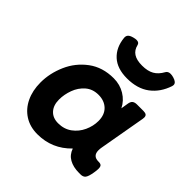

<svg xmlns="http://www.w3.org/2000/svg" viewBox="-185 -820 969 969"><g transform="rotate(45 300.0 -335.5)"><path d="M192.4 -642.1Q190.9 -655.8 198.5 -664.1Q206.1 -672.4 225.1 -677.2Q236.3 -680.2 244.1 -680.2Q262.7 -680.2 266.1 -665.5Q272.9 -636.2 294.7 -622.1Q316.4 -607.9 355.5 -607.9Q395 -607.9 419.9 -622.1Q444.8 -636.2 461.9 -667.5Q469.2 -680.7 487.3 -680.7Q497.1 -680.7 508.8 -677.2Q537.6 -668.9 537.6 -651.4Q537.6 -647.5 536.1 -642.1Q515.1 -579.1 468 -543.7Q420.9 -508.3 347.2 -508.3Q277.3 -508.3 238 -544.2Q198.7 -580.1 192.4 -642.1ZM568.4 -84Q568.4 -72.8 565.4 -55.2Q560.1 -22.5 551.3 -11.2Q542.5 0 524.9 0H513.2Q472.2 0 443.8 -15.9Q415.5 -31.7 404.3 -64.9Q331.5 10.7 226.6 10.7Q173.8 10.7 134.8 -14.2Q95.7 -39.1 74.5 -83.5Q53.2 -127.9 53.2 -185.5Q53.2 -251 81.1 -314.7Q108.9 -378.4 164.8 -420.2Q220.7 -461.9 299.8 -461.9Q344.2 -461.9 380.1 -440.2Q416 -418.5 434.1 -381.8L440.4 -420.4Q442.9 -437 451.4 -444.1Q460 -451.2 476.6 -451.2H522.5Q536.1 -451.2 542.5 -446.3Q548.8 -441.4 548.8 -430.7Q548.8 -428.2 547.9 -420.4L503.9 -170.9Q502 -160.6 502 -150.4Q502 -109.9 542 -109.9H544.4Q557.1 -109.9 562.7 -104.5Q568.4 -99.1 568.4 -84ZM397.9 -254.9Q397.9 -299.3 372.1 -324Q346.2 -348.6 304.7 -348.6Q263.2 -348.6 235.1 -324.2Q207 -299.8 193.6 -263.2Q180.2 -226.6 180.2 -190.9Q180.2 -149.9 201.9 -126.2Q223.6 -102.5 261.7 -102.5Q303.7 -102.5 334.5 -125Q365.2 -147.5 381.6 -182.9Q397.9 -218.3 397.9 -254.9Z"/></g></svg>

Font: Courier Prime Sans
Style: Bold Italic
Weight: 700
Italic angle: -10°
Designer: Alan Dague-Greene
Foundry: Quote-Unquote Apps
Version: Version 3.020